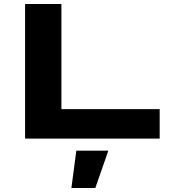

<svg xmlns="http://www.w3.org/2000/svg" viewBox="-20 -691 856 957"><path d="M105 0V-670.9H286.1V-147H775.9V0ZM455.1 246.1H335.9L360.4 60.1H520Z"/></svg>

Font: Syncopate
Style: Bold
Weight: 700
Designer: Astigmatic (AOETI)
Foundry: Astigmatic (AOETI)
Version: Version 1.001 2011